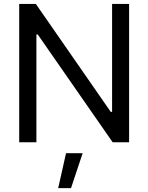

<svg xmlns="http://www.w3.org/2000/svg" viewBox="-20 -727 758 981"><path d="M639.6 0H555.7L172.9 -550.8H166V0H78.1V-707H163.1L545.9 -155.3H552.7V-707H639.6ZM317.4 55.7H402.3L342.8 234.4H277.3Z"/></svg>

Font: WEMIX Pretendard Variable
Style: Regular
Weight: 400
Designer: Base glyphs from Inter by Rasmus Andersson; Hangeul glyphs from Noto Sans CJK(Source Han Sans) by Jang Soo-young and Kan
Foundry: Kil Hyung-jin
Version: Version 1.000;Glyphs 3.2 (3208)